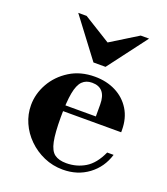

<svg xmlns="http://www.w3.org/2000/svg" viewBox="-135 -819 808 927"><g transform="rotate(20 268.5 -355.5)"><path d="M295 13Q243 13 197.5 -7Q152 -27 117.5 -61Q83 -95 64 -138Q45 -181 45 -228Q45 -286 75 -339.5Q105 -393 160 -427.5Q215 -462 289 -462Q349 -462 396.5 -438Q444 -414 471.5 -369.5Q499 -325 499 -264V-253H152V-283H358V-344Q358 -430 286 -430Q255 -430 236 -411Q217 -392 208.5 -346.5Q200 -301 200 -222Q200 -141 209 -97.5Q218 -54 240 -38Q262 -22 300 -22Q353 -22 396.5 -48Q440 -74 469 -138H502Q481 -69 425.5 -28Q370 13 295 13ZM258 -524 107 -724H150L289 -638L428 -724H471L320 -524Z"/></g></svg>

Font: Libre Bodoni
Style: Bold
Weight: 700
Designer: Pablo Impallari, Rodrigo Fuenzalida
Foundry: Impallari Type
Version: Version 2.005;gftools[0.9.23]